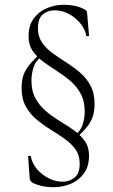

<svg xmlns="http://www.w3.org/2000/svg" viewBox="-20 -592 469 800"><path d="M291 -11 283 -20Q314 -43 323.5 -70.5Q333 -98 333 -127Q333 -171 316 -202Q299 -233 272.5 -255.5Q246 -278 216 -297Q186 -316 159.5 -335.5Q133 -355 116 -380Q99 -405 99 -440Q99 -486 120.5 -515Q142 -544 175.5 -558Q209 -572 244 -572Q273 -572 294.5 -567Q316 -562 332 -553Q343 -548 343 -537L351 -443Q351 -441 345 -441Q339 -441 339 -443Q337 -460 326 -478.5Q315 -497 297 -513Q279 -529 256 -539Q233 -549 207 -549Q179 -549 158.5 -532Q138 -515 138 -474Q138 -440 155 -415Q172 -390 199 -370.5Q226 -351 256 -332Q286 -313 313 -290Q340 -267 357 -235.5Q374 -204 374 -159Q374 -132 367.5 -109.5Q361 -87 343 -64Q325 -41 291 -11ZM204 188Q176 188 154.5 183Q133 178 116 170Q112 167 108.5 163Q105 159 104 153L97 60Q97 57 103 57Q109 57 109 60Q111 77 122 95.5Q133 114 151 129.5Q169 145 192 155Q215 165 241 165Q269 165 290.5 148Q312 131 312 90Q312 55 294.5 30.5Q277 6 249.5 -13.5Q222 -33 191 -52Q160 -71 132.5 -94Q105 -117 87.5 -148.5Q70 -180 70 -225Q70 -253 76.5 -275Q83 -297 101 -320Q119 -343 153 -373L161 -364Q130 -341 120.5 -313.5Q111 -286 111 -256Q111 -212 128.5 -181Q146 -150 173 -127.5Q200 -105 231 -86.5Q262 -68 289 -48.5Q316 -29 333.5 -4Q351 21 351 56Q351 102 329 131.5Q307 161 273.5 174.5Q240 188 204 188Z"/></svg>

Font: Cormorant Garamond Light
Style: Regular
Weight: 300
Designer: Christian Thalmann (Catharsis Fonts)
Foundry: Catharsis Fonts
Version: Version 4.001